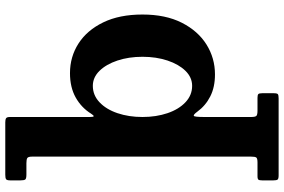

<svg xmlns="http://www.w3.org/2000/svg" viewBox="-194 -626 1075 727"><g transform="rotate(-90 343.5 -262.5)"><path d="M24 -723V-761Q24 -774 28.5 -777Q33 -780 45.5 -780H243.5Q254.5 -780 259.2 -777Q264 -774 264 -762.5V-460.5Q264 -445.5 267 -445.2Q270 -445 276.5 -455Q299.5 -492 338 -513.5Q376.5 -535 430 -535Q492 -535 542.2 -502.8Q592.5 -470.5 622.2 -409.2Q652 -348 652 -260.5Q652 -173 621 -111.8Q590 -50.5 538.5 -18.2Q487 14 425 14Q377 14 342 -3.8Q307 -21.5 284 -53Q273 -68 268.5 -66.2Q264 -64.5 264 -26V150.5Q264 166 268 170.5Q272 175 288 175H336.5Q347 175 350.5 178Q354 181 354 192.5V236.5Q354 249.5 350.2 252.2Q346.5 255 334 255H43Q30 255 27 251Q24 247 24 235V193Q24 182.5 26.5 178.8Q29 175 40 175H92Q107 175 110.5 170.5Q114 166 114 150V-677.5Q114 -693 108.8 -696.5Q103.5 -700 89 -700H46.5Q31 -700 27.5 -704.2Q24 -708.5 24 -723ZM264 -260.5Q264 -208.5 278.5 -165.8Q293 -123 319.8 -97.8Q346.5 -72.5 382 -72.5Q414 -72.5 438.8 -97.8Q463.5 -123 477.8 -165.8Q492 -208.5 492 -260.5Q492 -312.5 477.8 -355.2Q463.5 -398 438.8 -423.2Q414 -448.5 382 -448.5Q346.5 -448.5 319.8 -423.2Q293 -398 278.5 -355.2Q264 -312.5 264 -260.5Z"/></g></svg>

Font: Besley
Style: Bold
Weight: 700
Designer: Owen Earl
Foundry: indestructible type*
Version: Version 2.001; ttfautohint (v1.8.3)